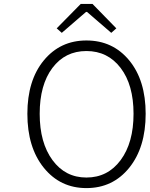

<svg xmlns="http://www.w3.org/2000/svg" viewBox="-20 -949 766 982"><path d="M422 13Q288 13 204 -91Q120 -195 120 -367Q120 -538 204 -640Q288 -742 422 -742Q557 -742 641 -640Q725 -538 725 -367Q725 -195 641 -91Q557 13 422 13ZM422 -41Q531 -41 597 -130Q663 -219 663 -367Q663 -515 597 -601.5Q531 -688 422 -688Q313 -688 248 -601.5Q183 -515 183 -367Q183 -219 248.5 -130Q314 -41 422 -41ZM270 -804 393 -929H453L575 -804L549 -781L425 -888H420L296 -781Z"/></svg>

Font: NotoSansHansLight
Style: Regular
Weight: 300
Designer: Ryoko NISHIZUKA  (kana & ideographs); Paul D. Hunt (Latin, Greek & Cyrillic); Wenlong ZHANG  (bopomofo); Sandoll Communi
Foundry: Adobe Systems Incorporated
Version: Version 1.00;December 8, 2021;FontCreator 13.0.0.2675 64-bit